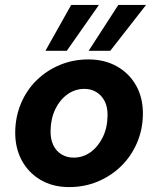

<svg xmlns="http://www.w3.org/2000/svg" viewBox="-20 -750 643 782"><path d="M261 12Q195 12 145 -17.5Q95 -47 68 -98Q41 -149 42 -214Q43 -276 66 -330Q89 -384 129.5 -423.5Q170 -463 224 -485.5Q278 -508 340 -508Q406 -508 456.5 -479.5Q507 -451 535 -400.5Q563 -350 562 -283Q561 -221 537.5 -167Q514 -113 473 -73Q432 -33 378 -10.5Q324 12 261 12ZM279 -108Q318 -108 348.5 -130Q379 -152 398 -190Q417 -228 418 -277Q419 -313 406.5 -337.5Q394 -362 372.5 -375Q351 -388 324 -388Q286 -388 255 -366Q224 -344 205.5 -306Q187 -268 186 -219Q185 -184 197 -159Q209 -134 231 -121Q253 -108 279 -108ZM341 -543 462 -730H575L429 -543ZM165 -543 270 -730H383L252 -543Z"/></svg>

Font: DM Sans 28pt ExtraBold
Style: Italic
Weight: 800
Italic angle: -10°
Version: Version 4.004;gftools[0.9.30]